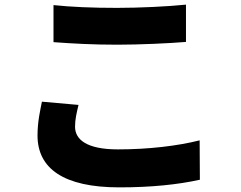

<svg xmlns="http://www.w3.org/2000/svg" viewBox="-20 -761 1040 829"><path d="M211 -579C293 -573 380 -568 486 -568C582 -568 713 -574 783 -580V-741C705 -733 584 -727 485 -727C378 -727 285 -731 211 -739V-579ZM161 -322C154 -286 142 -237 142 -176C142 -34 254 48 495 48C633 48 748 36 843 15L842 -155C747 -131 621 -116 489 -116C355 -116 304 -158 304 -214C304 -246 311 -274 319 -308L161 -322Z"/></svg>

Font: Noto Sans T Chinese Black
Style: Bold
Weight: 900
Designer: Ryoko NISHIZUKA (kana & ideographs); Paul D. Hunt (Latin, Greek & Cyrillic); Wenlong ZHANG (bopomofo); Sandoll Communica
Foundry: Adobe Systems Incorporated
Version: Version 1.000;PS 1;hotconv 1.0.78;makeotf.lib2.5.61930